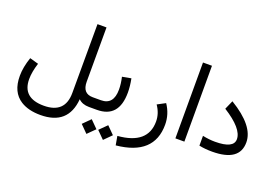

<svg xmlns="http://www.w3.org/2000/svg" viewBox="-118 -1038 2326 1620"><g transform="rotate(20 1045.0 -227.5)"><path d="M134.3 -48.8Q134.3 120.6 326.2 120.6Q516.1 120.6 516.6 -62.5L517.6 -681.2H598.6L598.1 -193.8Q598.1 -87.9 690.9 -87.9H700.7Q709.5 -87.9 709.5 -53.7V-42Q709.5 0 700.7 0H688.5Q628.4 0 593.8 -34.7Q573.7 204.1 325.7 204.1Q218.3 204.1 148.9 160.6Q50.3 98.6 50.8 -47.9Q50.8 -125 82.5 -217.3L160.6 -195.3Q134.3 -113.3 134.3 -48.8Z M759.3 0H692.9Q665.5 0 665.5 -42V-51.3Q665.5 -87.9 692.9 -87.9H764.2Q877 -87.9 877 -224.1Q877 -275.9 863.3 -335L942.9 -349.6Q956.1 -282.7 956.1 -226.1Q956.1 0 759.3 0ZM828.3 154.7 894.6 88.9 960.5 155.2 894.6 221ZM680.4 154.7 746.3 88.9 812.6 155.2 746.3 221Z M1263.2 -78.1Q1263.2 -150.4 1218.3 -215.3L1290 -253.4Q1344.2 -172.9 1344.2 -78.6Q1344.2 194.8 1011.7 227.5L997.6 147.5Q1263.2 126 1263.2 -78.1Z M1464.8 -681.6H1545.4V-0.5H1464.8Z M1676.3 -100.1Q1734.9 -87.9 1788.1 -87.9Q1955.1 -87.9 1955.1 -170.9Q1955.1 -266.1 1774.9 -379.4L1810.1 -459Q2039.6 -320.3 2039.1 -172.4Q2039.1 -1.5 1794.4 -1Q1728 -1 1676.3 -12.2Z"/></g></svg>

Font: Nahid FD
Style: FD
Weight: 400
Foundry: DejaVu fonts team - Redesigned by Saber Rastikerdar
Version: Version 0.3.0